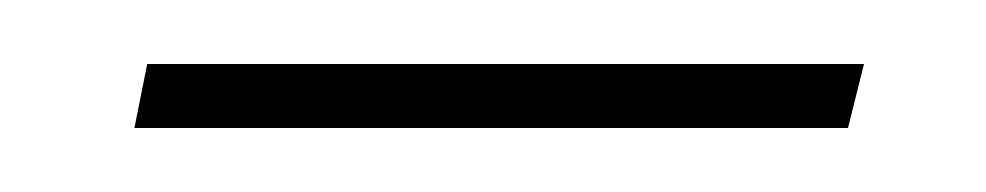

<svg xmlns="http://www.w3.org/2000/svg" viewBox="-20 -307 308 60"><path d="M22 -267 26 -287H250L245 -267Z"/></svg>

Font: Noto Serif Display Condensed SemiBold
Style: Italic
Weight: 600
Width: 3
Italic angle: -12°
Designer: Monotype Design Team
Foundry: Monotype Imaging Inc.
Version: Version 2.009